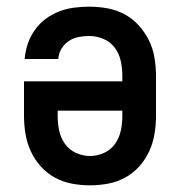

<svg xmlns="http://www.w3.org/2000/svg" viewBox="-20 -548 540 576"><path d="M250 8Q223 8 196 3Q169 -2 145 -15Q121 -28 102.5 -48.5Q84 -69 72.5 -94Q61 -119 56.5 -146Q52 -173 52 -200V-304H347V-320Q347 -342 342.5 -364Q338 -386 325 -404Q312 -422 291 -431Q270 -440 248 -440Q232 -440 216 -437Q200 -434 186.5 -425Q173 -416 164.5 -402Q156 -388 155 -371H54Q56 -395 63.5 -417Q71 -439 84.5 -458Q98 -477 116.5 -491Q135 -505 157 -513.5Q179 -522 202 -525Q225 -528 248 -528Q275 -528 302.5 -523Q330 -518 354 -505Q378 -492 396.5 -471.5Q415 -451 427 -426.5Q439 -402 443.5 -374.5Q448 -347 448 -320V-200Q448 -173 443.5 -146Q439 -119 427.5 -94Q416 -69 397.5 -48.5Q379 -28 355 -15Q331 -2 304 3Q277 8 250 8ZM250 -80Q272 -80 292.5 -89.5Q313 -99 325.5 -117Q338 -135 342.5 -156.5Q347 -178 347 -200V-216H153V-200Q153 -178 157.5 -156.5Q162 -135 174.5 -117Q187 -99 207.5 -89.5Q228 -80 250 -80Z"/></svg>

Font: Iosevka Custom Semibold
Style: Regular
Weight: 600
Designer: Belleve Invis
Foundry: Belleve Invis
Version: Version 27.0.2; ttfautohint (v1.8.4)